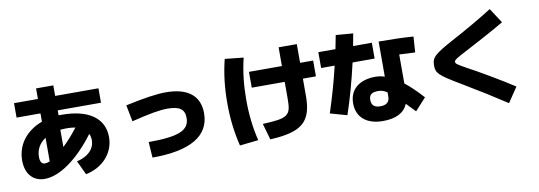

<svg xmlns="http://www.w3.org/2000/svg" viewBox="-63 -1208 4814 1715"><g transform="rotate(-10 2344.0 -350.0)"><path d="M85.9 -552.7H302.7V-477.5C159.7 -424.8 68.4 -311 68.4 -167C68.4 -43.9 134.8 30.3 240.2 30.3C377 30.3 548.8 -93.3 700.2 -296.9C708.5 -279.3 712.9 -259.8 712.9 -238.3C712.9 -158.2 653.3 -97.7 549.8 -74.2L609.4 52.7C763.7 22.5 869.1 -94.7 869.1 -237.3C869.1 -410.2 730.5 -507.8 487.3 -507.8H459V-552.7H851.6V-683.6H459V-779.3H302.7V-683.6H85.9ZM221.7 -171.9C221.7 -238.8 253.4 -293 309.6 -330.1V-116.2C293.5 -109.4 278.8 -105.5 266.6 -105.5C236.3 -105.5 221.7 -127.9 221.7 -171.9ZM452.1 -221.7V-377.9C471.7 -379.9 492.2 -380.9 513.7 -380.9C541 -380.9 565.4 -378.4 587.9 -374C543 -315.4 496.6 -263.2 452.1 -221.7Z M1210 -132.8 1219.7 9.8C1564.5 9.8 1742.2 -94.7 1742.2 -300.8C1742.2 -459 1636.7 -543.9 1437.5 -543.9C1353.5 -543.9 1237.3 -526.4 1070.3 -490.2L1099.6 -340.8C1263.7 -380.9 1353.5 -397.5 1426.8 -397.5C1537.1 -397.5 1581.1 -364.3 1581.1 -287.1C1581.1 -174.8 1485.4 -132.8 1210 -132.8Z M2242.2 -115.2 2284.2 32.2C2574.2 17.6 2665 -59.6 2665 -295.9V-451.2H2783.2V-594.7H2665V-764.6H2500V-594.7H2201.2V-451.2H2500V-295.9C2500 -144.5 2472.7 -125 2242.2 -115.2ZM2007.8 39.1 2176.8 20.5C2147.5 -97.7 2133.8 -223.6 2133.8 -353.5C2133.8 -484.4 2147.5 -610.4 2176.8 -728.5L2007.8 -746.1C1976.6 -619.1 1961.9 -494.1 1961.9 -353.5C1961.9 -213.9 1976.6 -88.9 2007.8 39.1Z M3304.7 45.9C3422.9 45.9 3498 7.8 3531.2 -70.3L3610.4 11.7L3710 -97.7C3653.8 -160.6 3600.6 -211.4 3549.8 -252V-514.6C3600.6 -512.7 3648.9 -510.3 3693.4 -507.8L3703.1 -650.4C3604.5 -657.2 3503.9 -660.2 3388.7 -660.2V-341.8C3359.9 -351.1 3332.5 -355.5 3305.7 -355.5C3157.2 -355.5 3068.4 -280.3 3068.4 -155.3C3068.4 -29.3 3157.2 45.9 3304.7 45.9ZM2847.7 -103.5 3000 -60.5C3048.8 -205.1 3090.8 -356.9 3127 -516.6H3327.1V-660.2H3157.2C3164.1 -696.8 3170.9 -733.9 3177.7 -771.5L3021.5 -784.2C3013.7 -742.2 3005.4 -700.7 2997.1 -660.2H2841.8V-516.6H2964.8C2930.7 -373.5 2892.1 -237.8 2847.7 -103.5ZM3224.6 -159.2C3224.6 -206.1 3249 -225.6 3305.7 -225.6C3334 -225.6 3356.9 -220.7 3388.7 -199.2V-162.1C3388.7 -113.3 3361.3 -87.9 3304.7 -87.9C3250 -87.9 3224.6 -111.3 3224.6 -159.2Z M4440.4 84 4531.2 -50.8C4427.7 -119.1 4198.2 -253.9 4127 -290C4036.1 -340.8 4029.3 -346.7 4029.3 -363.3C4029.3 -378.9 4050.8 -392.6 4134.8 -436.5C4196.3 -468.8 4411.1 -582 4503.9 -638.7L4416 -773.4C4322.3 -712.9 4169.9 -625 4044.9 -558.6C3869.1 -462.9 3838.9 -436.5 3838.9 -363.3C3838.9 -293 3863.3 -270.5 4045.9 -162.1C4214.8 -60.5 4301.8 -6.8 4440.4 84Z"/></g></svg>

Font: Pretendard Black
Style: Regular
Weight: 900
Designer: Base glyphs from Inter by Rasmus Andersson; Hangeul glyphs from Noto Sans CJK(Source Han Sans) by Jang Soo-young and Kan
Foundry: Kil Hyung-jin
Version: Version 1.309;Glyphs 3.2 (3225)